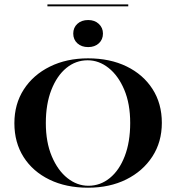

<svg xmlns="http://www.w3.org/2000/svg" viewBox="-20 -850 808 881"><path d="M383.9 11.3Q283.1 11.3 206.9 -25.8Q130.6 -62.9 88.3 -129.4Q46 -196 46 -284.7Q46 -372.6 89.1 -439.5Q132.3 -506.5 208.9 -544.4Q285.5 -582.3 383.9 -582.3Q484.7 -582.3 560.9 -545.2Q637.1 -508.1 679.8 -441.5Q722.6 -375 722.6 -286.3Q722.6 -198.4 679 -131.5Q635.5 -64.5 559.3 -26.6Q483.1 11.3 383.9 11.3ZM385.5 2.4Q440.3 2.4 483.9 -33.1Q527.4 -68.5 552.4 -133.5Q577.4 -198.4 577.4 -285.5Q577.4 -374.2 550 -438.7Q522.6 -503.2 478.2 -538.3Q433.9 -573.4 382.3 -573.4Q327.4 -573.4 284.3 -537.9Q241.1 -502.4 215.7 -437.5Q190.3 -372.6 190.3 -285.5Q190.3 -197.6 217.7 -132.7Q245.2 -67.7 289.5 -32.7Q333.9 2.4 385.5 2.4ZM384.7 -633.9Q354 -633.9 335.1 -651.2Q316.1 -668.5 316.1 -696Q316.1 -723.4 335.1 -740.7Q354 -758.1 384.7 -758.1Q414.5 -758.1 433.5 -740.3Q452.4 -722.6 452.4 -696Q452.4 -668.5 433.5 -651.2Q414.5 -633.9 384.7 -633.9ZM197.6 -821V-829.8H568.5V-821Z"/></svg>

Font: Playfair 144pt SemiExpanded ExtraBold
Style: Regular
Weight: 800
Width: 6
Designer: Claus Eggers Sørensen
Foundry: Claus Eggers Sørensen
Version: Version 2.203